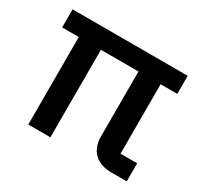

<svg xmlns="http://www.w3.org/2000/svg" viewBox="-115 -669 859 819"><g transform="rotate(30 314.0 -260.0)"><path d="M511 -89H593V0H518C442 0 402 -43 402 -112V-431H217V0H108V-431H26V-520H593V-431H511Z"/></g></svg>

Font: Plexus Sans Medium
Style: Regular
Weight: 500
Version: Version 2.001;PS 002.001;hotconv 1.0.70;makeotf.lib2.5.58329